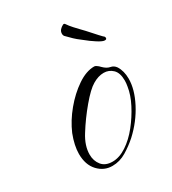

<svg xmlns="http://www.w3.org/2000/svg" viewBox="-120 -498 520 580"><g transform="rotate(-30 140.0 -207.5)"><path d="M104 15Q75 15 54.5 -7Q34 -29 34 -67Q34 -81 37.5 -97.5Q41 -114 48 -132Q63 -167 89.5 -199Q116 -231 147 -252Q178 -273 206 -273Q209 -273 213 -270.5Q217 -268 219 -266L224 -261Q236 -249 247.5 -247Q259 -245 266 -235Q278 -216 278 -189Q278 -152 255.5 -108.5Q233 -65 195 -30Q176 -13 153 1Q130 15 104 15ZM111 4Q135 4 160 -12.5Q185 -29 206.5 -56Q228 -83 243.5 -113Q259 -143 263 -170Q264 -175 264.5 -180.5Q265 -186 265 -190Q265 -217 252 -229.5Q239 -242 221 -242Q202 -242 182 -230Q163 -219 134 -184.5Q105 -150 82 -113Q61 -80 61 -49Q61 -27 73.5 -11.5Q86 4 111 4ZM273 -325Q266 -325 249.5 -335.5Q233 -346 216 -360Q200 -372 193 -379Q186 -386 176 -396Q171 -400 171 -407Q171 -415 176 -420.5Q181 -426 187 -429Q192 -432 195 -427Q201 -418 210.5 -407.5Q220 -397 226 -391Q236 -381 251.5 -363.5Q267 -346 275 -338Q280 -335 280 -330Q280 -325 274 -325Z"/></g></svg>

Font: The Nautigal
Style: Regular
Weight: 400
Designer: Robert E. Leuschke
Foundry: Robert E. Leuschke
Version: Version 1.100; ttfautohint (v1.8.3)